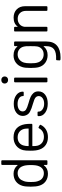

<svg xmlns="http://www.w3.org/2000/svg" viewBox="968 -1708 939 2915"><g transform="rotate(-90 1437.5 -250.5)"><path d="M391.1 -456.1V-687Q391.1 -700.2 403.8 -700.2H449.2Q461.9 -700.2 461.9 -687V-13.2Q461.9 0 449.2 0H403.8Q391.1 0 391.1 -13.2V-50.8Q391.1 -53.7 388.9 -54.4Q386.7 -55.2 384.8 -53.2Q339.8 7.8 257.8 7.8Q189 7.8 141.1 -27.6Q93.3 -63 75.2 -126Q61 -173.8 61 -252.9Q61 -335 73.2 -377Q91.3 -441.4 139.4 -477.8Q187.5 -514.2 257.8 -514.2Q296.9 -514.2 330.1 -498.5Q363.3 -482.9 384.8 -454.1Q386.7 -451.2 388.9 -452.1Q391.1 -453.1 391.1 -456.1ZM372.1 -130.9Q389.2 -168.5 389.2 -252.9Q389.2 -338.9 371.1 -377Q358.9 -411.6 331.1 -431.9Q303.2 -452.1 266.1 -452.1Q227.1 -452.1 197.5 -432.4Q168 -412.6 154.8 -378.9Q142.6 -356.9 137.2 -328.9Q131.8 -300.8 131.8 -252.9Q131.8 -206.1 136 -179.4Q140.1 -152.8 149.9 -131.8Q162.1 -95.7 192.6 -75Q223.1 -54.2 265.1 -54.2Q304.2 -54.2 331.5 -74.5Q358.9 -94.7 372.1 -130.9Z M818.8 -53.2Q909.2 -54.7 946.8 -127.9Q949.2 -133.3 953.9 -135Q958.5 -136.7 963.9 -133.8L993.2 -118.2Q1004.9 -110.8 999 -101.1Q974.6 -49.8 926.3 -21Q877.9 7.8 813 7.8Q743.7 7.8 695.3 -24.9Q647 -57.6 626 -117.2Q606.9 -165 606.9 -254.9Q606.9 -336.9 616.2 -371.1Q633.8 -437 685.3 -475.6Q736.8 -514.2 809.1 -514.2Q894.5 -514.2 944.3 -469.7Q994.1 -425.3 1008.8 -341.8Q1015.1 -307.6 1015.1 -242.2Q1015.1 -229 1002 -229H682.1Q676.8 -229 676.8 -224.1Q676.8 -175.3 683.1 -150.9Q694.8 -105.5 730.2 -79.3Q765.6 -53.2 818.8 -53.2ZM809.1 -452.1Q759.8 -452.1 727.5 -426.8Q695.3 -401.4 685.1 -357.9Q678.2 -334.5 676.8 -290Q676.8 -285.2 682.1 -285.2H939Q943.8 -285.2 943.8 -290Q942.4 -334.5 938 -354Q926.3 -399.9 892.8 -426Q859.4 -452.1 809.1 -452.1Z M1321.8 4.9Q1237.8 4.9 1184.8 -33.4Q1131.8 -71.8 1131.8 -127.9V-137.2Q1131.8 -149.9 1144.5 -149.9H1187.5Q1200.7 -149.9 1200.7 -141.1V-131.8Q1200.7 -98.1 1235.4 -74Q1270 -49.8 1320.8 -49.8Q1372.1 -49.8 1404.3 -73.2Q1436.5 -96.7 1436.5 -132.8Q1436.5 -177.7 1381.8 -199.2Q1351.1 -211.4 1312.5 -222.2Q1275.9 -232.9 1253.2 -241Q1230.5 -249 1206.1 -261.5Q1181.6 -273.9 1168.2 -288.1Q1154.8 -302.2 1145.5 -323.2Q1136.2 -344.2 1134.8 -371.1Q1134.8 -434.6 1185.3 -472.9Q1235.8 -511.2 1317.9 -511.2Q1400.4 -511.2 1452.1 -472.2Q1503.9 -433.1 1503.9 -373Q1503.9 -359.9 1490.7 -359.9H1449.7Q1436.5 -359.9 1436.5 -367.2V-373Q1436.5 -407.7 1403.6 -430.4Q1370.6 -453.1 1316.9 -453.1Q1265.6 -453.1 1234.6 -432.4Q1203.6 -411.6 1203.6 -376Q1203.6 -343.8 1231 -325.4Q1258.3 -307.1 1325.7 -288.1Q1389.6 -270.5 1423.3 -255.4Q1457 -240.2 1481.4 -212.9Q1507.8 -183.6 1507.8 -138.2Q1507.8 -73.2 1457 -34.2Q1406.2 4.9 1321.8 4.9Z M1719.5 -611.6Q1704.6 -597.2 1680.7 -597.2Q1656.7 -597.2 1641.6 -611.6Q1626.5 -626 1626.5 -648.9Q1626.5 -671.9 1641.4 -686Q1656.2 -700.2 1680.7 -700.2Q1705.1 -700.2 1719.7 -686Q1734.4 -671.9 1734.4 -648.9Q1734.4 -626 1719.5 -611.6ZM1703.6 0H1658.7Q1645.5 0 1645.5 -13.2V-493.2Q1645.5 -505.9 1658.7 -505.9H1703.6Q1716.8 -505.9 1716.8 -493.2V-13.2Q1716.8 0 1703.6 0Z M2194.3 -459V-493.2Q2194.3 -505.9 2207 -505.9H2252.4Q2265.1 -505.9 2265.1 -493.2V-17.1Q2265.1 91.8 2201.9 145.5Q2138.7 199.2 2023.4 199.2Q1998 199.2 1991.2 198.2Q1978 196.8 1978 184.1L1980.5 144Q1980.5 130.4 1993.2 131.8Q2098.6 136.7 2146.5 100.8Q2194.3 64.9 2194.3 -19V-54.2Q2194.3 -57.1 2192.6 -58.1Q2190.9 -59.1 2188.5 -56.2Q2142.1 2.9 2058.1 2.9Q1991.7 2.9 1942.1 -32.7Q1892.6 -68.4 1875.5 -130.9Q1863.3 -172.9 1863.3 -252.9Q1863.3 -343.3 1876.5 -380.9Q1894.5 -441.9 1941.9 -478Q1989.3 -514.2 2054.2 -514.2Q2142.1 -514.2 2188.5 -457Q2190.9 -454.1 2192.6 -455.1Q2194.3 -456.1 2194.3 -459ZM2189.5 -152.8Q2194.3 -177.7 2194.3 -253.9Q2194.3 -311 2193.4 -323.2Q2191.4 -345.2 2188.5 -355Q2179.7 -398.4 2147.9 -425.3Q2116.2 -452.1 2069.3 -452.1Q2023.4 -452.1 1990.5 -425.5Q1957.5 -398.9 1944.3 -355Q1934.1 -323.2 1934.1 -254.9Q1934.1 -182.6 1944.3 -153.8Q1954.6 -110.8 1988.3 -84Q2022 -57.1 2069.3 -57.1Q2117.2 -57.1 2148.9 -83.5Q2180.7 -109.9 2189.5 -152.8Z M2627 -513.2Q2705.6 -513.2 2753.2 -465.8Q2800.8 -418.5 2800.8 -339.8V-13.2Q2800.8 0 2788.1 0H2742.7Q2730 0 2730 -13.2V-326.2Q2730 -382.3 2697 -416.7Q2664.1 -451.2 2610.8 -451.2Q2560.1 -451.2 2526.6 -422.4Q2493.2 -393.6 2487.8 -346.2V-13.2Q2487.8 0 2475.1 0H2429.7Q2417 0 2417 -13.2V-493.2Q2417 -505.9 2429.7 -505.9H2475.1Q2487.8 -505.9 2487.8 -493.2V-456.1Q2487.8 -452.1 2490.7 -451.2Q2492.2 -450.7 2492.7 -453.1Q2535.6 -513.2 2627 -513.2Z"/></g></svg>

Font: Barlow
Style: Regular
Weight: 400
Designer: Jeremy Tribby
Foundry: Jeremy Tribby
Version: Version 1.101